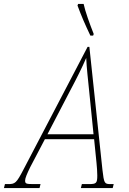

<svg xmlns="http://www.w3.org/2000/svg" viewBox="-79 -951 650 971"><path d="M378 -771H392L395 -779C374 -832 352 -893 344 -931H316L313 -923C333 -869 350 -830 378 -771ZM-59 0H121L126 -20H96C54 -20 48 -21 48 -38C48 -50 57 -71 74 -106L148 -247H397L409 -128C411 -112 413 -78 413 -64C413 -24 408 -20 370 -20H335L330 0H491L496 -20H480C449 -20 447 -24 439 -93L373 -714H364L42 -98C3 -23 -2 -20 -40 -20H-54ZM276 -493C310 -557 336 -609 357 -658C359 -610 366 -549 372 -490L394 -272H161Z"/></svg>

Font: Noto Serif Condensed Thin
Style: Italic
Weight: 100
Width: 3
Italic angle: -12°
Designer: Monotype Design Team
Foundry: Monotype Imaging Inc.
Version: Version 2.013